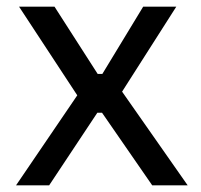

<svg xmlns="http://www.w3.org/2000/svg" viewBox="-20 -554 600 574"><path d="M28 0 211 -269 37 -534H143L272 -333H286L408 -534H507L345 -280L541 0H435L285 -217H271L127 0Z"/></svg>

Font: Cazoo Sans
Style: Regular
Weight: 400
Designer: Jonathan Barnbrook, Julián Moncada
Foundry: Barnbrook Fonts
Version: Version 2.000;Glyphs 3.3 (3337)